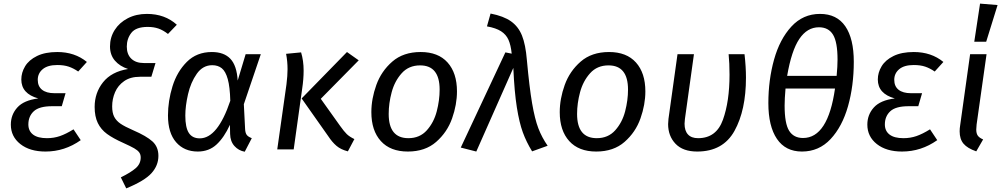

<svg xmlns="http://www.w3.org/2000/svg" viewBox="-20 -827 5543 1063"><path d="M40 -137Q40 -192 76 -232Q112 -272 192 -282Q98 -308 98 -387Q98 -425 119 -460Q140 -495 185 -517Q230 -539 297 -539Q394 -539 461 -484L413 -431Q387 -449 360.5 -458Q334 -467 297 -467Q244 -467 216.5 -444Q189 -421 189 -385Q189 -349 213 -330Q237 -311 281 -311H343L322 -239H269Q197 -239 167 -211Q137 -183 137 -138Q137 -102 163 -82Q189 -62 240 -62Q278 -62 311.5 -73.5Q345 -85 387 -111L427 -51Q338 12 232 12Q145 12 92.5 -29.5Q40 -71 40 -137Z M649 155Q704 128 731.5 104Q759 80 759 45Q759 28 750.5 16.5Q742 5 723 -6Q704 -17 662 -36Q606 -61 572.5 -85.5Q539 -110 521.5 -146Q504 -182 504 -235Q504 -313 550.5 -371.5Q597 -430 689 -445Q643 -460 616 -491.5Q589 -523 589 -570Q589 -620 615 -661Q641 -702 687.5 -726Q734 -750 793 -750Q893 -750 959 -690L910 -639Q883 -660 857 -669Q831 -678 798 -678Q733 -678 707.5 -645.5Q682 -613 682 -569Q682 -526 707 -502Q732 -478 776 -478H841L818 -402H755Q702 -402 667.5 -378Q633 -354 617 -316.5Q601 -279 601 -238Q601 -202 612.5 -180Q624 -158 647.5 -142Q671 -126 717 -106Q791 -74 824 -44Q857 -14 857 36Q857 89 819 131.5Q781 174 679 216Z M1296 -381 1340 -527H1424L1330 -250L1337 -113Q1338 -92 1345.5 -81Q1353 -70 1374 -62L1335 13Q1301 7 1278 -18.5Q1255 -44 1254 -85L1253 -136Q1221 -66 1179 -27Q1137 12 1075 12Q1000 12 955 -39.5Q910 -91 910 -188Q910 -268 935 -349Q960 -430 1014.5 -484.5Q1069 -539 1153 -539Q1220 -539 1255.5 -501.5Q1291 -464 1296 -381ZM1006 -187Q1006 -121 1025.5 -91Q1045 -61 1086 -61Q1185 -61 1255 -269Q1253 -346 1241 -389Q1229 -432 1208 -449Q1187 -466 1155 -466Q1103 -466 1069.5 -418.5Q1036 -371 1021 -305.5Q1006 -240 1006 -187Z M1798 -72 1650 -282 1901 -539 1966 -493 1756 -280 1863 -130Q1885 -99 1900 -84.5Q1915 -70 1942 -57L1906 11Q1867 1 1843 -19.5Q1819 -40 1798 -72ZM1566 -360Q1572 -408 1572 -444Q1572 -487 1564 -529L1647 -537Q1661 -491 1661 -436Q1661 -389 1653 -336L1606 0H1515Z M2036 -206Q2036 -280 2063.5 -356.5Q2091 -433 2152 -486Q2213 -539 2309 -539Q2406 -539 2458 -481Q2510 -423 2510 -321Q2510 -248 2483 -171.5Q2456 -95 2395 -41.5Q2334 12 2238 12Q2141 12 2088.5 -46Q2036 -104 2036 -206ZM2414 -331Q2414 -465 2306 -465Q2243 -465 2204 -421.5Q2165 -378 2148.5 -316.5Q2132 -255 2132 -196Q2132 -62 2241 -62Q2304 -62 2343 -105.5Q2382 -149 2398 -210.5Q2414 -272 2414 -331Z M2897 -495Q2911 -342 2926 -255Q2941 -168 2960.5 -117Q2980 -66 3012 -20L2926 11Q2894 -41 2874.5 -94.5Q2855 -148 2841.5 -232.5Q2828 -317 2822 -451L2617 12L2531 -10L2778 -537L2813 -530Q2808 -578 2795 -607Q2782 -636 2754 -654Q2726 -672 2676 -681L2696 -752Q2768 -738 2809 -709Q2850 -680 2870 -630Q2890 -580 2897 -495Z M3079 -206Q3079 -280 3106.5 -356.5Q3134 -433 3195 -486Q3256 -539 3352 -539Q3449 -539 3501 -481Q3553 -423 3553 -321Q3553 -248 3526 -171.5Q3499 -95 3438 -41.5Q3377 12 3281 12Q3184 12 3131.5 -46Q3079 -104 3079 -206ZM3457 -331Q3457 -465 3349 -465Q3286 -465 3247 -421.5Q3208 -378 3191.5 -316.5Q3175 -255 3175 -196Q3175 -62 3284 -62Q3347 -62 3386 -105.5Q3425 -149 3441 -210.5Q3457 -272 3457 -331Z M4110 -397Q4110 -217 4046.5 -102.5Q3983 12 3840 12Q3761 12 3720 -31Q3679 -74 3679 -140Q3679 -149 3681 -169L3731 -527H3822L3772 -168Q3770 -150 3770 -142Q3770 -103 3789 -82.5Q3808 -62 3845 -62Q3946 -62 3982.5 -164Q4019 -266 4019 -413Q4019 -478 4014 -527H4102Q4110 -457 4110 -397Z M4707 -485Q4707 -352 4675 -239Q4643 -126 4578.5 -57Q4514 12 4420 12Q4329 12 4281.5 -58Q4234 -128 4234 -256Q4234 -384 4265.5 -497Q4297 -610 4361.5 -680Q4426 -750 4520 -750Q4613 -750 4660 -681.5Q4707 -613 4707 -485ZM4338 -407H4612Q4617 -460 4617 -497Q4617 -594 4592 -635Q4567 -676 4514 -676Q4449 -676 4405.5 -611.5Q4362 -547 4338 -407ZM4329 -337Q4324 -280 4324 -242Q4324 -143 4349 -103Q4374 -63 4426 -63Q4564 -63 4603 -337Z M4782 -137Q4782 -192 4818 -232Q4854 -272 4934 -282Q4840 -308 4840 -387Q4840 -425 4861 -460Q4882 -495 4927 -517Q4972 -539 5039 -539Q5136 -539 5203 -484L5155 -431Q5129 -449 5102.5 -458Q5076 -467 5039 -467Q4986 -467 4958.5 -444Q4931 -421 4931 -385Q4931 -349 4955 -330Q4979 -311 5023 -311H5085L5064 -239H5011Q4939 -239 4909 -211Q4879 -183 4879 -138Q4879 -102 4905 -82Q4931 -62 4982 -62Q5020 -62 5053.5 -73.5Q5087 -85 5129 -111L5169 -51Q5080 12 4974 12Q4887 12 4834.5 -29.5Q4782 -71 4782 -137Z M5387 -138Q5385 -116 5385 -110Q5385 -88 5393.5 -76Q5402 -64 5423 -55L5385 11Q5336 -6 5314.5 -31.5Q5293 -57 5293 -100Q5293 -116 5296 -134L5351 -527H5442ZM5503 -799 5440 -596H5374L5406 -807Z"/></svg>

Font: Fira Sans
Style: Italic
Weight: 400
Italic angle: -8°
Designer: bBox Type GmbH & Carrois Corporate GbR & Edenspiekermann AG
Foundry: bBox Type GmbH & Carrois Corporate GbR & Edenspiekermann AG
Version: Version 4.301